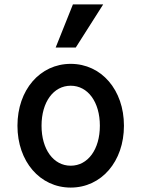

<svg xmlns="http://www.w3.org/2000/svg" viewBox="-20 -839 640 869"><path d="M300 10C439 10 541 -108 541 -270C541 -432 439 -550 300 -550C161 -550 59 -432 59 -270C59 -108 161 10 300 10ZM300 -89C222 -89 168 -163 168 -270C168 -377 222 -451 300 -451C378 -451 432 -377 432 -270C432 -163 378 -89 300 -89ZM447 -819H310L232 -624H323Z"/></svg>

Font: CommitMono
Style: 600Regular
Weight: 600
Monospace: yes
Designer: Eigil Nikolajsen
Foundry: Eigil Nikolajsen
Version: Version 1.143